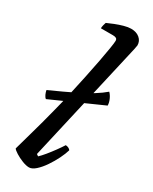

<svg xmlns="http://www.w3.org/2000/svg" viewBox="-207 -848 714 897"><g transform="rotate(30 149.5 -400.0)"><path d="M34 -316Q27 -321 22 -332Q17 -343 15 -354Q93 -389 141.5 -413Q190 -437 220.5 -456Q251 -475 273 -494Q284 -483 291.5 -466Q299 -449 299 -434ZM125 0Q109 0 87.5 -8.5Q66 -17 48.5 -28Q31 -39 27 -46Q30 -56 37 -81.5Q44 -107 54 -142Q64 -177 74.5 -216Q85 -255 94 -291Q107 -340 119 -394Q131 -448 142 -500Q153 -552 161.5 -597Q170 -642 175 -673Q180 -704 180 -714Q180 -724 173.5 -727.5Q167 -731 156 -731H91Q91 -739 93.5 -749Q96 -759 98 -764Q113 -771 134.5 -779.5Q156 -788 177.5 -794Q199 -800 215 -800Q244 -800 261.5 -785Q279 -770 279 -747Q279 -745 275 -725.5Q271 -706 266 -686L126 -73L136 -66Q148 -77 164 -96.5Q180 -116 196 -138Q212 -160 222 -176Q230 -176 238 -172Q246 -168 248 -163Q242 -142 228.5 -114.5Q215 -87 197 -60.5Q179 -34 160 -17Q141 0 125 0Z"/></g></svg>

Font: Texturina 12pt Medium
Style: Italic
Weight: 500
Italic angle: -11°
Designer: Guillermo Torres Carreño
Foundry: Omnibus-Type
Version: Version 1.002